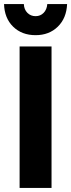

<svg xmlns="http://www.w3.org/2000/svg" viewBox="-20 -930 353 950"><path d="M77 -700H235V0H77ZM156 -850Q180 -850 196 -866.5Q212 -883 214 -910H312Q309 -840 266 -798Q223 -756 156 -756Q88 -756 45 -798Q2 -840 0 -910H98Q99 -883 115.5 -866.5Q132 -850 156 -850Z"/></svg>

Font: Montserrat SemiBold
Style: Regular
Weight: 600
Designer: Julieta Ulanovsky
Foundry: Julieta Ulanovsky
Version: Version 6.001